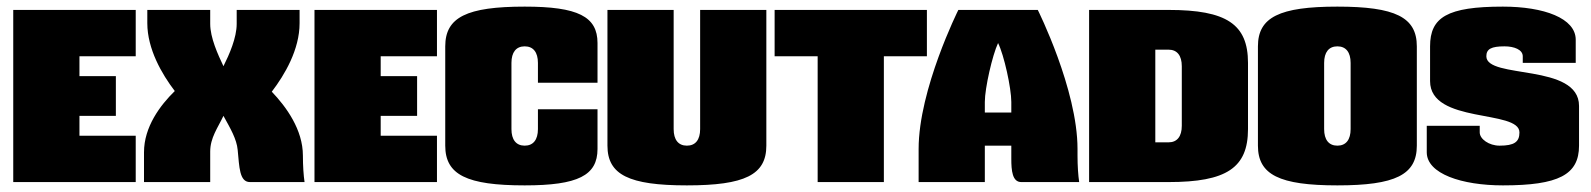

<svg xmlns="http://www.w3.org/2000/svg" viewBox="-20 -550 4805 580"><path d="M20 -520V0H390V-140H220V-200H330V-320H220V-380H390V-520Z M655 -350C638 -386 615 -436 615 -478V-520H425V-480C425 -402 469 -326 508 -275C464 -232 415 -167 415 -90V0H615V-92C615 -134 638 -164 655 -200C676 -162 695 -130 698 -97C703 -46 703 0 735 0H900C897 -20 895 -49 895 -80C895 -158 845 -227 801 -273C840 -324 885 -400 885 -480V-520H695V-478C695 -436 673 -386 655 -350Z M930 -520V0H1300V-140H1130V-200H1240V-320H1130V-380H1300V-520Z M1785 -300V-420C1785 -500 1726 -530 1565 -530C1390 -530 1325 -498 1325 -410V-110C1325 -22 1390 10 1565 10C1726 10 1785 -20 1785 -100V-220H1605V-160C1605 -128 1591 -110 1565 -110C1539 -110 1525 -128 1525 -160V-360C1525 -392 1539 -410 1565 -410C1591 -410 1605 -392 1605 -360V-300Z M1815 -520V-110C1815 -22 1880 10 2055 10C2230 10 2295 -22 2295 -110V-520H2095V-160C2095 -128 2081 -110 2055 -110C2029 -110 2015 -128 2015 -160V-520Z M2320 -520V-380H2450V0H2650V-380H2780V-520Z M2875 -520C2875 -520 2755 -280 2755 -100V0H2955V-110H3035V-70C3035 -35 3038 0 3065 0H3240C3237 -20 3235 -49 3235 -80V-100C3235 -280 3115 -520 3115 -520ZM2955 -210V-242C2955 -284 2978 -384 2995 -420C3013 -384 3035 -284 3035 -242V-210Z M3270 -520V0H3510C3685 0 3750 -43 3750 -160V-360C3750 -477 3685 -520 3510 -520ZM3470 -400H3510C3536 -400 3550 -382 3550 -350V-170C3550 -138 3536 -120 3510 -120H3470Z M4020 -530C3845 -530 3780 -498 3780 -410V-110C3780 -22 3845 10 4020 10C4195 10 4260 -22 4260 -110V-410C4260 -498 4195 -530 4020 -530ZM4020 -410C4046 -410 4060 -392 4060 -360V-160C4060 -128 4046 -110 4020 -110C3994 -110 3980 -128 3980 -160V-360C3980 -392 3994 -410 4020 -410Z M4290 -170V-90C4290 -25 4396 10 4520 10C4688 10 4750 -22 4750 -110V-230C4750 -360 4470 -310 4470 -380C4470 -402 4485 -410 4525 -410C4554 -410 4580 -400 4580 -380V-360H4740V-430C4740 -495 4644 -530 4520 -530C4352 -530 4300 -498 4300 -410V-305C4300 -175 4570 -220 4570 -150C4570 -121 4554 -110 4510 -110C4478 -110 4450 -130 4450 -150V-170Z"/></svg>

Font: MikodacsPCS
Style: Regular
Weight: 900
Designer: gluk (gluksza@wp.pl)
Foundry: gluk (gluksza@wp.pl)
Version: Version 0.27